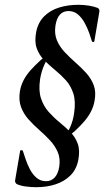

<svg xmlns="http://www.w3.org/2000/svg" viewBox="-20 -592 448 800"><path d="M131 188Q109 188 87 185Q65 182 50 175Q47 173 44.5 169Q42 165 43 159L64 36Q64 34 69 34Q74 34 75 36Q80 51 87 72Q94 93 105 114Q116 135 132.5 149Q149 163 172 163Q193 163 207.5 148Q222 133 227 102Q232 68 220.5 41.5Q209 15 188 -7.5Q167 -30 143 -51Q119 -72 98.5 -95Q78 -118 67.5 -146.5Q57 -175 63 -212Q71 -259 107.5 -299.5Q144 -340 188 -373L194 -364Q176 -348 164 -320.5Q152 -293 147 -262Q140 -214 151 -181.5Q162 -149 183 -125.5Q204 -102 228 -82.5Q252 -63 273 -42Q294 -21 304 7Q314 35 306 76Q298 115 273 139.5Q248 164 211.5 176Q175 188 131 188ZM249 -11 243 -20Q261 -36 273 -63.5Q285 -91 289 -122Q296 -170 285.5 -202.5Q275 -235 254 -258Q233 -281 208.5 -301Q184 -321 163.5 -342Q143 -363 133 -391Q123 -419 131 -460Q139 -499 164 -524Q189 -549 226 -560.5Q263 -572 306 -572Q329 -572 350.5 -568.5Q372 -565 387 -559Q391 -557 393 -553Q395 -549 394 -543L373 -420Q373 -417 368.5 -417Q364 -417 363 -420Q359 -434 351.5 -455Q344 -476 332.5 -497Q321 -518 304.5 -532Q288 -546 265 -546Q244 -546 230 -531.5Q216 -517 211 -485Q206 -451 217 -424.5Q228 -398 249 -375.5Q270 -353 294 -332Q318 -311 339 -288Q360 -265 370.5 -237Q381 -209 374 -172Q367 -129 333 -88.5Q299 -48 249 -11Z"/></svg>

Font: Cormorant Garamond Light
Style: Bold Italic
Weight: 700
Italic angle: -10°
Version: Version 4.001